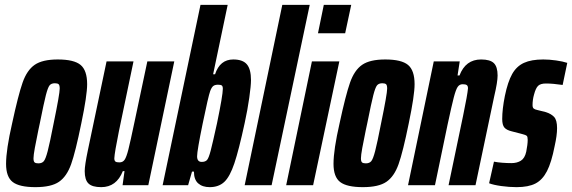

<svg xmlns="http://www.w3.org/2000/svg" viewBox="-20 -763 2357 791"><path d="M5 -88Q5 -146 30 -255Q55 -371 73 -422.5Q91 -474 123 -496Q155 -518 218 -518Q285 -518 312 -495.5Q339 -473 339 -416Q339 -370 315 -255Q291 -137 273 -86.5Q255 -36 223 -14Q191 8 126 8Q60 8 32.5 -13Q5 -34 5 -88ZM201 -255Q226 -376 226 -398Q226 -412 221.5 -416Q217 -420 206 -420Q191 -420 184 -411Q177 -402 169 -371Q161 -340 144 -255L138 -227Q129 -184 123.5 -153.5Q118 -123 118 -111Q118 -98 122.5 -94Q127 -90 138 -90Q153 -90 160.5 -99Q168 -108 176.5 -140.5Q185 -173 201 -255Z M329 -58Q329 -82 342 -144L419 -510H530L470 -223Q452 -134 451 -111Q451 -101 455.5 -97.5Q460 -94 472 -94Q486 -94 493.5 -105Q501 -116 509 -147.5Q517 -179 534 -260L587 -510H698L591 0H485L493 -58H486Q460 8 397 8Q360 8 344.5 -7Q329 -22 329 -58Z M779 -56H771L755 0H650L806 -743H918L858 -457H866Q886 -518 941 -518Q980 -518 997 -498Q1014 -478 1014 -433Q1014 -410 1007 -360.5Q1000 -311 988 -256Q964 -145 945.5 -90Q927 -35 904 -13.5Q881 8 844 8Q814 8 796.5 -7.5Q779 -23 779 -56ZM874 -255Q898 -371 898 -397Q898 -408 893.5 -411Q889 -414 878 -414Q866 -414 859 -409Q852 -404 846 -388Q838 -366 815 -254Q792 -142 792 -119Q792 -96 811 -96Q826 -96 833 -104Q840 -112 848 -142.5Q856 -173 874 -255Z M988 0 1143 -743H1256L1099 0Z M1290 -626 1314 -743H1427L1402 -626ZM1159 0 1265 -510H1378L1270 0Z M1354 -88Q1354 -146 1379 -255Q1404 -371 1422 -422.5Q1440 -474 1472 -496Q1504 -518 1567 -518Q1634 -518 1661 -495.5Q1688 -473 1688 -416Q1688 -370 1664 -255Q1640 -137 1622 -86.5Q1604 -36 1572 -14Q1540 8 1475 8Q1409 8 1381.5 -13Q1354 -34 1354 -88ZM1550 -255Q1575 -376 1575 -398Q1575 -412 1570.5 -416Q1566 -420 1555 -420Q1540 -420 1533 -411Q1526 -402 1518 -371Q1510 -340 1493 -255L1487 -227Q1478 -184 1472.5 -153.5Q1467 -123 1467 -111Q1467 -98 1471.5 -94Q1476 -90 1487 -90Q1502 -90 1509.5 -99Q1517 -108 1525.5 -140.5Q1534 -173 1550 -255Z M1767 -510H1874L1865 -452H1873Q1898 -518 1962 -518Q1999 -518 2014.5 -503Q2030 -488 2030 -452Q2030 -425 2016 -366L1939 0H1828L1888 -287Q1906 -374 1908 -399Q1908 -409 1903 -412.5Q1898 -416 1886 -416Q1873 -416 1865.5 -405Q1858 -394 1849.5 -361.5Q1841 -329 1824 -250L1772 0H1661Z M1995 -8 2015 -97Q2030 -94 2049.5 -92.5Q2069 -91 2087 -91Q2110 -91 2126 -101Q2142 -111 2148 -138Q2154 -168 2154 -187Q2154 -200 2150 -203.5Q2146 -207 2134 -210L2088 -222Q2067 -227 2058 -237.5Q2049 -248 2049 -273Q2049 -313 2060 -368Q2072 -426 2090 -458Q2108 -490 2138.5 -504Q2169 -518 2218 -518Q2243 -518 2271 -514Q2299 -510 2317 -504L2298 -413Q2258 -419 2229 -419Q2207 -419 2197 -409.5Q2187 -400 2180 -373Q2174 -352 2174 -330Q2174 -320 2178.5 -316Q2183 -312 2193 -310L2229 -301Q2251 -294 2263 -281Q2275 -268 2275 -235Q2275 -205 2265 -161Q2252 -94 2233.5 -58Q2215 -22 2186 -7Q2157 8 2108 8Q2078 8 2045.5 3.5Q2013 -1 1995 -8Z"/></svg>

Font: Saira Ultra Condensed ExtraBold
Style: Italic
Weight: 800
Width: 1
Italic angle: -12°
Designer: Hector Gatti with collaboration of the Omnibus-Type team
Foundry: Omnibus-Type
Version: Version 1.001; ttfautohint (v1.8)